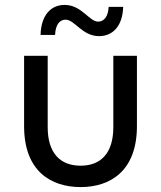

<svg xmlns="http://www.w3.org/2000/svg" viewBox="-20 -755 655 781"><path d="M308 6C428 6 537 -59 537 -242V-528H441V-238C441 -133 391 -81 308 -81C225 -81 174 -132 174 -238V-528H78V-242C78 -59 187 6 308 6ZM383 -608C441 -608 479 -652 481 -727H422C420 -686 402 -667 379 -667C343 -667 312 -735 243 -735C185 -735 147 -691 145 -613H204C206 -657 224 -675 247 -675C284 -675 314 -608 383 -608Z"/></svg>

Font: Chess Sans Medium
Style: Regular
Weight: 500
Designer: Wolf Bōese
Foundry: Wolf Bōese
Version: Version 7.223;Glyphs 3.3 (3306)